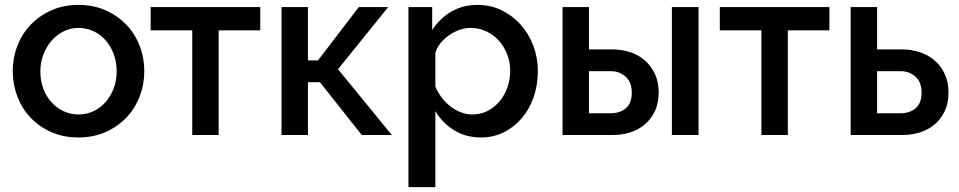

<svg xmlns="http://www.w3.org/2000/svg" viewBox="-20 -552 3921 785"><path d="M301 10Q239 10 189.5 -12Q140 -34 105 -71Q70 -108 51 -157.5Q32 -207 32 -261Q32 -315 51 -364.5Q70 -414 105.5 -451Q141 -488 190.5 -510Q240 -532 301 -532Q362 -532 411.5 -510Q461 -488 496.5 -451Q532 -414 551 -364.5Q570 -315 570 -261Q570 -207 551 -157.5Q532 -108 496.5 -71Q461 -34 411.5 -12Q362 10 301 10ZM145 -260Q145 -222 157 -190Q169 -158 190 -134.5Q211 -111 239.5 -97.5Q268 -84 301 -84Q334 -84 362.5 -97.5Q391 -111 412 -135Q433 -159 445 -191Q457 -223 457 -261Q457 -298 445 -330.5Q433 -363 412 -387Q391 -411 362.5 -424.5Q334 -438 301 -438Q269 -438 240.5 -424Q212 -410 191 -386Q170 -362 157.5 -329.5Q145 -297 145 -260Z M874 0H766V-428H596V-523H1044V-428H874Z M1447 -523H1567L1362 -269L1582 0H1459L1288 -216H1239V0H1131V-523H1239V-305H1280Z M1947 10Q1884 10 1836 -20Q1788 -50 1760 -98V213H1650V-523H1747V-429Q1777 -476 1824.5 -504Q1872 -532 1932 -532Q1986 -532 2031 -510Q2076 -488 2109 -451Q2142 -414 2160.5 -365Q2179 -316 2179 -262Q2179 -205 2162 -155.5Q2145 -106 2114 -69.5Q2083 -33 2040.5 -11.5Q1998 10 1947 10ZM1911 -84Q1946 -84 1974.5 -99Q2003 -114 2023.5 -139Q2044 -164 2055 -196Q2066 -228 2066 -262Q2066 -298 2053.5 -330Q2041 -362 2019.5 -386Q1998 -410 1968 -424Q1938 -438 1903 -438Q1882 -438 1859 -430Q1836 -422 1816 -408Q1796 -394 1781 -375.5Q1766 -357 1760 -335V-198Q1770 -174 1786 -153Q1802 -132 1821.5 -117Q1841 -102 1864 -93Q1887 -84 1911 -84Z M2280 -523H2388V-350H2483Q2521 -350 2555.5 -339Q2590 -328 2616 -305.5Q2642 -283 2657.5 -250Q2673 -217 2673 -174Q2673 -130 2657.5 -97.5Q2642 -65 2616 -43Q2590 -21 2556 -10.5Q2522 0 2484 0H2280ZM2727 -523H2836V0H2727ZM2477 -89Q2516 -89 2539.5 -110Q2563 -131 2563 -173Q2563 -216 2538 -238.5Q2513 -261 2478 -261H2388V-89Z M3201 0H3093V-428H2923V-523H3371V-428H3201Z M3458 -523H3566V-350H3667Q3705 -350 3739.5 -339Q3774 -328 3800.5 -305.5Q3827 -283 3842.5 -250Q3858 -217 3858 -174Q3858 -130 3842.5 -97.5Q3827 -65 3801 -43Q3775 -21 3740.5 -10.5Q3706 0 3669 0H3458ZM3662 -89Q3700 -89 3724 -110Q3748 -131 3748 -173Q3748 -216 3723 -238.5Q3698 -261 3663 -261H3566V-89Z"/></svg>

Font: Oxford Sans SemiBold
Style: Regular
Weight: 600
Designer: Matt McInerney, Pablo Impallari, Rodrigo Fuenzalida
Foundry: Matt McInerney, Pablo Impallari, Rodrigo Fuenzalida
Version: Version 3.000g; ttfautohint (v1.5) -l 8 -r 28 -G 28 -x 14 -D